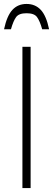

<svg xmlns="http://www.w3.org/2000/svg" viewBox="-42 -952 268 972"><path d="M71.5 0V-715H113V0ZM92.5 -932Q48.5 -932 20.8 -902Q-7 -872 -21.5 -804H13.5Q25.5 -846.5 39.8 -865.8Q54 -885 92.5 -885Q131 -885 145.2 -865.8Q159.5 -846.5 171.5 -804H206.5Q192.5 -872 164.5 -902Q136.5 -932 92.5 -932Z"/></svg>

Font: Russolo 10pt ExtraLight
Style: Regular
Weight: 200
Designer: Micah Stupak-Hahn
Version: Version 1.000